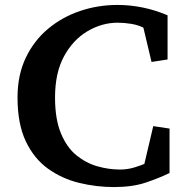

<svg xmlns="http://www.w3.org/2000/svg" viewBox="-20 -744 742 778"><path d="M561 -632Q539 -643 511 -647.5Q483 -652 457 -652Q393 -652 334.5 -617.5Q276 -583 239.5 -516Q203 -449 203 -349Q203 -261 227 -203.5Q251 -146 290 -114.5Q329 -83 375 -70Q421 -57 466 -57Q497 -57 526 -66Q555 -75 565 -80L601 -233L667 -223V-43Q624 -22 570 -4Q516 14 442 14Q370 14 300.5 -3Q231 -20 174.5 -60.5Q118 -101 84.5 -171.5Q51 -242 51 -349Q51 -440 84.5 -510Q118 -580 175 -627.5Q232 -675 304.5 -699.5Q377 -724 456 -724Q507 -724 558.5 -713.5Q610 -703 659 -682V-503L594 -493Z"/></svg>

Font: Brawler
Style: Bold
Weight: 700
Designer: Oleg Frolov, Haley Fiege
Foundry: Oleg Frolov, Haley Fiege
Version: Version 1.101; ttfautohint (v1.8.3)